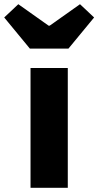

<svg xmlns="http://www.w3.org/2000/svg" viewBox="-73 -892 467 912"><path d="M72 0V-569H249V-284V0ZM69 -661 -53 -809 14 -872 158 -770H163L307 -872L374 -809L313 -735L252 -661Z"/></svg>

Font: GenSekiGothic TW H
Style: Regular
Weight: 900
Version: Version 1.501;PS 1;hotconv 16.6.51;makeotf.lib2.5.65220